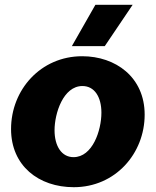

<svg xmlns="http://www.w3.org/2000/svg" viewBox="-20 -766 648 799"><path d="M287 13C460 13 582 -127 582 -289C582 -445 461 -532 322 -532C149 -532 26 -392 26 -229C26 -76 141 13 287 13ZM286 -112C237 -112 207 -157 207 -224C207 -294 243 -408 323 -408C373 -408 402 -363 402 -297C402 -223 365 -112 286 -112ZM416 -574 532 -746H377L279 -574Z"/></svg>

Font: Fixel Text 20240404 ExtraBold
Style: Italic
Weight: 800
Width: 4
Italic angle: -10°
Designer: AlfaBravo + MacPaw
Foundry: Kyrylo Tkachov, Marchela Mozhyna, Serhii Makarenko, Maria Weinstein, Zakhar Kryvoshyya
Version: Version 1.211;Glyphs 3.2 (3225)